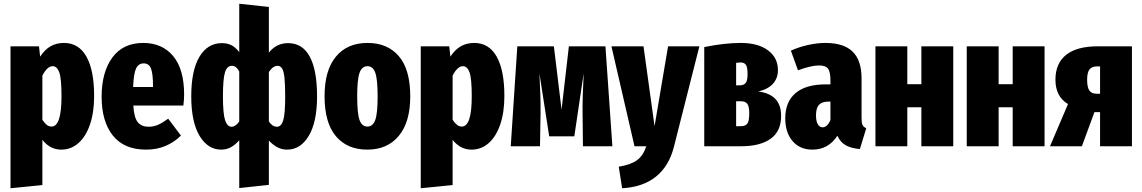

<svg xmlns="http://www.w3.org/2000/svg" viewBox="-20 -780 6093 1024"><path d="M482 -268Q482 -181 460 -116.5Q438 -52 398.5 -17Q359 18 307 18Q247 18 206 -34V207L36 224V-533H188L194 -478Q220 -517 251 -534Q282 -551 321 -551Q400 -551 441 -478Q482 -405 482 -268ZM308 -266Q308 -362 296 -394.5Q284 -427 261 -427Q232 -427 206 -377V-141Q218 -123 229.5 -114Q241 -105 255 -105Q308 -105 308 -266Z M958 -217H691Q695 -152 715 -128Q735 -104 772 -104Q799 -104 823 -114.5Q847 -125 877 -147L945 -57Q910 -22 863.5 -2Q817 18 759 18Q642 18 582 -57Q522 -132 522 -264Q522 -395 579 -473Q636 -551 744 -551Q845 -551 903.5 -481Q962 -411 962 -275Q962 -251 958 -217ZM796 -323Q796 -386 785.5 -414Q775 -442 746 -442Q719 -442 706 -415.5Q693 -389 690 -316H796Z M1671 -266Q1671 -130 1627 -56Q1583 18 1511 18Q1484 18 1460.5 6Q1437 -6 1414 -30V206L1256 223V-32Q1234 -7 1211 5.5Q1188 18 1160 18Q1088 18 1044 -56Q1000 -130 1000 -266Q1000 -404 1043.5 -477Q1087 -550 1163 -550Q1193 -550 1215 -538.5Q1237 -527 1256 -502V-760L1414 -743V-499Q1453 -550 1517 -550Q1593 -550 1632 -478Q1671 -406 1671 -266ZM1256 -132V-399Q1247 -415 1238 -422Q1229 -429 1216 -429Q1191 -429 1180 -394.5Q1169 -360 1169 -266Q1169 -174 1180.5 -139Q1192 -104 1215 -104Q1236 -104 1256 -132ZM1501 -266Q1501 -331 1497 -366.5Q1493 -402 1484 -415.5Q1475 -429 1460 -429Q1436 -429 1414 -396V-132Q1433 -104 1457 -104Q1480 -104 1490.5 -138Q1501 -172 1501 -266Z M2168 -266Q2168 -129 2107 -55.5Q2046 18 1939 18Q1832 18 1771.5 -53.5Q1711 -125 1711 -267Q1711 -405 1771.5 -478Q1832 -551 1940 -551Q2047 -551 2107.5 -480Q2168 -409 2168 -266ZM1885 -267Q1885 -175 1897.5 -140Q1910 -105 1939 -105Q1969 -105 1981.5 -140.5Q1994 -176 1994 -266Q1994 -357 1981.5 -392Q1969 -427 1940 -427Q1910 -427 1897.5 -391.5Q1885 -356 1885 -267Z M2670 -268Q2670 -181 2648 -116.5Q2626 -52 2586.5 -17Q2547 18 2495 18Q2435 18 2394 -34V207L2224 224V-533H2376L2382 -478Q2408 -517 2439 -534Q2470 -551 2509 -551Q2588 -551 2629 -478Q2670 -405 2670 -268ZM2496 -266Q2496 -362 2484 -394.5Q2472 -427 2449 -427Q2420 -427 2394 -377V-141Q2406 -123 2417.5 -114Q2429 -105 2443 -105Q2496 -105 2496 -266Z M3246 0H3089L3087 -180Q3086 -254 3093 -389L3043 -53H2909L2857 -388Q2864 -254 2863 -180L2860 0H2704L2739 -533H2934L2975 -195L3014 -533H3209Z M3575 0Q3549 105 3479 161.5Q3409 218 3298 224L3280 109Q3343 99 3376.5 75Q3410 51 3427 0H3364L3241 -533H3412L3471 -107L3543 -533H3710Z M4146 -162Q4146 -80 4090 -40Q4034 0 3933 0H3736V-529Q3844 -551 3931 -551Q4023 -551 4076 -511.5Q4129 -472 4129 -406Q4129 -363 4102.5 -333.5Q4076 -304 4024 -292Q4146 -277 4146 -162ZM3906 -445V-325H3926Q3946 -325 3956.5 -337Q3967 -349 3967 -385Q3967 -422 3958 -434.5Q3949 -447 3929 -447Q3924 -447 3906 -445ZM3976 -175Q3976 -213 3965.5 -226.5Q3955 -240 3931 -240H3906V-107H3932Q3955 -107 3965.5 -120.5Q3976 -134 3976 -175Z M4600 -96 4566 15Q4520 11 4491 -5Q4462 -21 4446 -56Q4398 18 4313 18Q4246 18 4207 -27.5Q4168 -73 4168 -149Q4168 -237 4223 -283.5Q4278 -330 4383 -330H4409V-351Q4409 -397 4396 -414Q4383 -431 4348 -431Q4306 -431 4236 -405L4198 -510Q4240 -529 4289 -540Q4338 -551 4382 -551Q4480 -551 4527.5 -504.5Q4575 -458 4575 -361V-150Q4575 -125 4580 -114Q4585 -103 4600 -96ZM4409 -141V-238H4397Q4363 -238 4347.5 -220.5Q4332 -203 4332 -165Q4332 -134 4341.5 -117.5Q4351 -101 4367 -101Q4380 -101 4391 -111.5Q4402 -122 4409 -141Z M4894 -208H4819V0H4649V-533H4819V-331H4894V-533H5064V0H4894Z M5381 -208H5306V0H5136V-533H5306V-331H5381V-533H5551V0H5381Z M6017 -533V0H5847V-182H5817L5750 0H5580L5676 -225Q5609 -265 5609 -355Q5609 -442 5666 -487.5Q5723 -533 5835 -533ZM5847 -280V-426H5832Q5803 -426 5790.5 -409.5Q5778 -393 5778 -355Q5778 -314 5790 -297Q5802 -280 5829 -280Z"/></svg>

Font: Fira Sans Compressed ExtraBold
Style: Regular
Weight: 800
Width: 1
Designer: bBox Type GmbH & Carrois Corporate GbR & Edenspiekermann AG
Foundry: bBox Type GmbH & Carrois Corporate GbR & Edenspiekermann AG
Version: Version 4.301